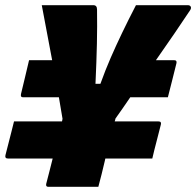

<svg xmlns="http://www.w3.org/2000/svg" viewBox="-44 -720 756 740"><path d="M401 -263Q400 -257 398 -252H567Q579 -252 576 -240Q572 -223 564.5 -195Q557 -167 551 -142.5Q545 -118 543 -109H362Q361 -105 360 -100Q348 -48 335 0H142Q132 0 134 -11Q140 -35 146.5 -59.5Q153 -84 159 -109H-13Q-26 -109 -23 -122Q-18 -140 -12 -165Q-6 -190 0.5 -214Q7 -238 10 -252H195Q196 -257 197 -262Q190 -302 183 -345H45Q34 -345 37 -358Q43 -384 52.5 -422.5Q62 -461 68 -488H157Q139 -586 117 -700H316Q330 -700 330 -683Q331 -619 329.5 -551.5Q328 -484 324 -397H343Q362 -450 382.5 -497Q403 -544 426.5 -593Q450 -642 480 -700H680Q688 -700 691 -694.5Q694 -689 689 -681Q662 -640 628 -590.5Q594 -541 557 -488H627Q639 -488 636 -476Q629 -448 619.5 -410Q610 -372 603 -345H458Q444 -324 429.5 -303.5Q415 -283 401 -263Z"/></svg>

Font: Recursive Mn Lnr St Blk
Style: Italic
Weight: 900
Italic angle: -15°
Monospace: yes
Version: Version 1.079;hotconv 1.0.112;makeotfexe 2.5.65598; ttfautoh